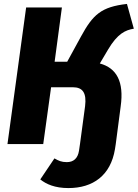

<svg xmlns="http://www.w3.org/2000/svg" viewBox="-20 -733 701 977"><path d="M488 -410 530 -481C578 -562 618 -580 661 -587L626 -713C495 -698 453 -659 392 -547L322 -419H258L295 -695H113L18 0H200L240 -289H351C402 -289 421 -259 413 -193L387 0L382 34C376 73 354 92 320 92C293 92 278 85 257 73L185 180C215 204 259 224 328 224C453 224 543 160 565 26L569 0L594 -191C612 -318 573 -387 488 -410Z"/></svg>

Font: Fira Sans ExtraBold
Style: Italic
Weight: 800
Italic angle: -8°
Designer: bBox Type GmbH & Carrois Corporate GbR & Edenspiekermann AG
Foundry: bBox Type GmbH & Carrois Corporate GbR & Edenspiekermann AG
Version: Version 4.301;PS 004.301;hotconv 1.0.88;makeotf.lib2.5.64775